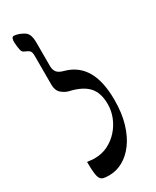

<svg xmlns="http://www.w3.org/2000/svg" viewBox="-226 -945 830 1020"><g transform="rotate(-30 189.0 -435.0)"><path d="M55 -108Q69 -107 77 -105.5Q85 -104 100 -104Q145 -104 182 -122.5Q219 -141 246.5 -172Q274 -203 289 -241Q304 -279 304 -319Q304 -389 269.5 -426.5Q235 -464 161 -481Q138 -486 117 -504Q96 -522 96 -558Q96 -589 96 -616.5Q96 -644 96 -673Q96 -702 96 -735Q96 -759 87.5 -767Q79 -775 63 -781Q52 -785 47.5 -792.5Q43 -800 40 -823Q38 -837 37.5 -850.5Q37 -864 40.5 -873.5Q44 -883 53 -883Q69 -882 85.5 -875.5Q102 -869 114 -861Q128 -851 133.5 -834Q139 -817 139 -796Q139 -763 139 -721Q139 -679 139 -647Q139 -625 150 -610Q161 -595 193 -587Q269 -566 307.5 -500.5Q346 -435 346 -320Q346 -240 327.5 -178Q309 -116 277.5 -73.5Q246 -31 206 -9Q166 13 122 13Q101 13 88 10Q75 7 68 -4Q61 -15 58 -40Q55 -65 55 -108Z"/></g></svg>

Font: Noto Rashi Hebrew
Style: Regular
Weight: 400
Version: Version 1.006